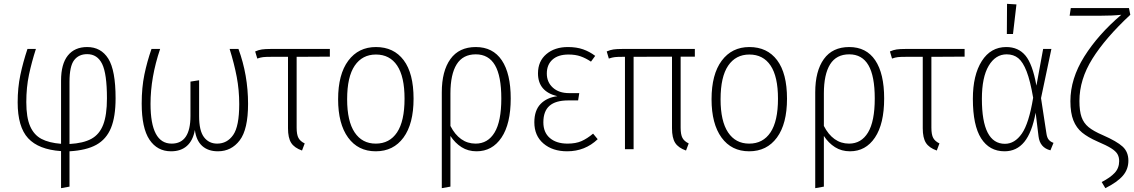

<svg xmlns="http://www.w3.org/2000/svg" viewBox="-20 -777 5907 1000"><path d="M342 11V195L298 203V10Q181 2 126.5 -57Q72 -116 72 -244Q72 -320 86 -386.5Q100 -453 123 -522H167Q145 -454 131 -388Q117 -322 117 -245Q117 -165 137 -119.5Q157 -74 196 -53.5Q235 -33 298 -28V-357Q298 -444 333.5 -488Q369 -532 434 -532Q506 -532 544 -471.5Q582 -411 582 -265Q582 -169 558 -110.5Q534 -52 482 -23Q430 6 342 11ZM537 -265Q537 -393 512 -444Q487 -495 434 -495Q390 -495 366 -463.5Q342 -432 342 -351V-27Q414 -31 456 -54Q498 -77 517.5 -127.5Q537 -178 537 -265Z M1272 -236Q1272 -103 1228.5 -46Q1185 11 1115 11Q1064 11 1033 -17Q1002 -45 995 -100Q985 -45 953.5 -17Q922 11 871 11Q799 11 758.5 -49.5Q718 -110 718 -238Q718 -321 732 -388.5Q746 -456 769 -522H814Q764 -374 764 -236Q764 -29 874 -29Q972 -29 972 -173V-352L1017 -359V-172Q1017 -96 1042.5 -62.5Q1068 -29 1111 -29Q1163 -29 1194.5 -74Q1226 -119 1226 -235Q1226 -308 1213 -376.5Q1200 -445 1176 -522H1222Q1272 -386 1272 -236Z M1525 -481V-112Q1525 -76 1534.5 -58.5Q1544 -41 1567 -30L1553 7Q1513 -7 1496.5 -33Q1480 -59 1480 -109V-481H1390Q1364 -481 1350.5 -479.5Q1337 -478 1320 -472L1309 -509Q1327 -517 1344 -519.5Q1361 -522 1389 -522H1698V-482Z M2134 -263Q2134 -132 2081.5 -60.5Q2029 11 1937 11Q1845 11 1793 -60.5Q1741 -132 1741 -260Q1741 -390 1794 -461Q1847 -532 1938 -532Q2031 -532 2082.5 -463.5Q2134 -395 2134 -263ZM1788 -260Q1788 -146 1827 -87.5Q1866 -29 1937 -29Q2009 -29 2048 -87.5Q2087 -146 2087 -263Q2087 -378 2048.5 -435.5Q2010 -493 1938 -493Q1867 -493 1827.5 -435Q1788 -377 1788 -260Z M2640 -264Q2640 -132 2592 -60.5Q2544 11 2462 11Q2418 11 2384 -10.5Q2350 -32 2326 -69V195L2281 203V-296Q2281 -407 2326 -469.5Q2371 -532 2458 -532Q2547 -532 2593.5 -463Q2640 -394 2640 -264ZM2591 -264Q2591 -381 2558 -437.5Q2525 -494 2458 -494Q2391 -494 2358.5 -442Q2326 -390 2326 -290V-121Q2349 -76 2382 -52.5Q2415 -29 2457 -29Q2521 -29 2556 -87Q2591 -145 2591 -264Z M3080 -486 3058 -456Q3031 -474 3004 -483.5Q2977 -493 2941 -493Q2887 -493 2857.5 -466.5Q2828 -440 2828 -394Q2828 -349 2859.5 -320.5Q2891 -292 2944 -292H2997L2991 -254H2940Q2874 -254 2842 -226Q2810 -198 2810 -140Q2810 -87 2844 -58Q2878 -29 2936 -29Q2979 -29 3008.5 -42Q3038 -55 3069 -81L3093 -52Q3027 11 2934 11Q2858 11 2810.5 -29.5Q2763 -70 2763 -140Q2763 -202 2795.5 -235.5Q2828 -269 2883 -276Q2782 -300 2782 -395Q2782 -458 2825.5 -495Q2869 -532 2938 -532Q2983 -532 3017 -520Q3051 -508 3080 -486Z M3525 -482V-112Q3525 -76 3534.5 -58.5Q3544 -41 3567 -30L3553 7Q3513 -7 3496.5 -33Q3480 -59 3480 -109V-482L3280 -481V0H3235V-481H3220Q3195 -481 3182 -479.5Q3169 -478 3151 -472L3140 -509Q3158 -517 3175 -519.5Q3192 -522 3220 -522H3599V-482Z M4079 -263Q4079 -132 4026.5 -60.5Q3974 11 3882 11Q3790 11 3738 -60.5Q3686 -132 3686 -260Q3686 -390 3739 -461Q3792 -532 3883 -532Q3976 -532 4027.5 -463.5Q4079 -395 4079 -263ZM3733 -260Q3733 -146 3772 -87.5Q3811 -29 3882 -29Q3954 -29 3993 -87.5Q4032 -146 4032 -263Q4032 -378 3993.5 -435.5Q3955 -493 3883 -493Q3812 -493 3772.5 -435Q3733 -377 3733 -260Z M4585 -264Q4585 -132 4537 -60.5Q4489 11 4407 11Q4363 11 4329 -10.5Q4295 -32 4271 -69V195L4226 203V-296Q4226 -407 4271 -469.5Q4316 -532 4403 -532Q4492 -532 4538.5 -463Q4585 -394 4585 -264ZM4536 -264Q4536 -381 4503 -437.5Q4470 -494 4403 -494Q4336 -494 4303.5 -442Q4271 -390 4271 -290V-121Q4294 -76 4327 -52.5Q4360 -29 4402 -29Q4466 -29 4501 -87Q4536 -145 4536 -264Z M4831 -481V-112Q4831 -76 4840.5 -58.5Q4850 -41 4873 -30L4859 7Q4819 -7 4802.5 -33Q4786 -59 4786 -109V-481H4696Q4670 -481 4656.5 -479.5Q4643 -478 4626 -472L4615 -509Q4633 -517 4650 -519.5Q4667 -522 4695 -522H5004V-482Z M5378 -331 5413 -522H5456L5402 -266L5430 -83Q5433 -60 5442.5 -49Q5452 -38 5467 -33L5451 6Q5396 -8 5389 -67L5374 -190Q5355 -87 5315 -38Q5275 11 5212 11Q5133 11 5090 -56.5Q5047 -124 5047 -262Q5047 -386 5093.5 -459Q5140 -532 5221 -532Q5284 -532 5321 -487.5Q5358 -443 5378 -331ZM5094 -262Q5094 -28 5214 -28Q5265 -28 5302 -81Q5339 -134 5361 -268Q5346 -356 5327 -405Q5308 -454 5283.5 -474Q5259 -494 5223 -494Q5165 -494 5129.5 -434.5Q5094 -375 5094 -262ZM5225 -757 5274 -754 5256 -600H5224Z M5867 -700Q5737 -579 5669.5 -471Q5602 -363 5602 -251Q5602 -199 5613 -167.5Q5624 -136 5649.5 -115Q5675 -94 5724 -73Q5797 -41 5827 -13.5Q5857 14 5857 60Q5857 105 5828 138.5Q5799 172 5737 203L5718 171Q5763 148 5786 123Q5809 98 5809 62Q5809 41 5800 25.5Q5791 10 5767 -5Q5743 -20 5696 -40Q5646 -62 5616 -86.5Q5586 -111 5570.5 -150Q5555 -189 5555 -250Q5555 -367 5627 -482Q5699 -597 5820 -700Q5775 -695 5707 -695H5551L5557 -735H5860Z"/></svg>

Font: Fira Sans Condensed ExtraLight
Style: Regular
Weight: 275
Width: 3
Designer: Carrois Corporate & Edenspiekermann AG
Foundry: Carrois Corporate GbR & Edenspiekermann AG
Version: Version 4.203